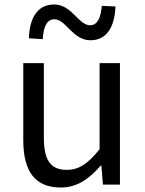

<svg xmlns="http://www.w3.org/2000/svg" viewBox="-20 -825 647 858"><path d="M251 13C325 13 379 -26 430 -85H433L440 0H516V-543H425V-158C373 -94 334 -66 278 -66C206 -66 176 -109 176 -210V-543H84V-199C84 -60 136 13 251 13ZM384 -645C461 -645 493 -711 496 -796L435 -799C431 -748 416 -712 383 -712C331 -712 301 -805 222 -805C145 -805 112 -741 109 -654L171 -650C174 -704 189 -739 223 -739C274 -739 305 -645 384 -645Z"/></svg>

Font: Noto Sans HK
Style: Regular
Weight: 400
Designer: Ryoko NISHIZUKA 西塚涼子 (kana, bopomofo & ideographs); Paul D. Hunt (Latin, Greek & Cyrillic); Sandoll Communications 산돌커뮤니
Foundry: Adobe
Version: Version 2.004;hotconv 1.0.118;makeotfexe 2.5.65603